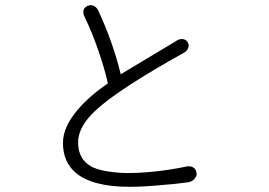

<svg xmlns="http://www.w3.org/2000/svg" viewBox="-20 -760 1040 743"><path d="M447.3 -472.7Q433.6 -529.3 412.1 -591.8Q389.6 -656.2 360.4 -718.8Q353.5 -733.4 340.8 -738.3Q330.1 -742.2 319.3 -737.3Q307.6 -732.4 303.7 -721.7Q299.8 -709 307.6 -694.3Q336.9 -633.8 361.3 -562.5Q384.8 -494.1 397.5 -437.5Q325.2 -387.7 281.2 -335.9Q223.6 -268.6 223.6 -207Q223.6 -133.8 272.5 -91.8Q336.9 -37.1 481.4 -37.1Q533.2 -37.1 595.7 -43Q651.4 -46.9 709 -54.7Q726.6 -58.6 734.4 -70.3Q743.2 -80.1 740.2 -92.8Q738.3 -105.5 727.5 -112.3Q715.8 -119.1 699.2 -115.2Q634.8 -101.6 572.3 -95.7Q505.9 -88.9 453.1 -90.8Q371.1 -95.7 334 -115.2Q282.2 -143.6 282.2 -209Q282.2 -271.5 353.5 -335.9Q442.4 -417 691.4 -555.7Q705.1 -563.5 709 -576.2Q711.9 -586.9 706.1 -596.7Q700.2 -606.4 689.5 -608.4Q675.8 -611.3 662.1 -601.6Z"/></svg>

Font: GulimChe
Style: Regular
Weight: 400
Monospace: yes
Version: Version 2.21